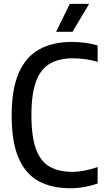

<svg xmlns="http://www.w3.org/2000/svg" viewBox="-20 -967 539 996"><path d="M344 9.5Q249.5 9.5 181.5 -26.8Q113.5 -63 77 -145.8Q40.5 -228.5 40.5 -368.5Q40.5 -505.5 77.5 -589.2Q114.5 -673 184.2 -711.2Q254 -749.5 352.5 -749.5Q421.5 -749.5 486.5 -731.5V-646Q453 -656 421.5 -660.2Q390 -664.5 357 -664.5Q287.5 -664.5 239.8 -637.5Q192 -610.5 167.5 -546.2Q143 -482 143 -370.5Q143 -256 167.5 -191.8Q192 -127.5 239.2 -101.5Q286.5 -75.5 354.5 -75.5Q386 -75.5 418 -81.8Q450 -88 486.5 -100.5V-15Q458 -4.5 420.5 2.5Q383 9.5 344 9.5ZM271 -802 342 -947H442.5L356 -802Z"/></svg>

Font: Encode Sans Cnd Md
Style: Regular
Weight: 500
Width: 3
Designer: Multiple Designers
Foundry: Impallari Type
Version: Version 3.002; ttfautohint (v1.8.3) -l 8 -r 50 -G 200 -x 14 